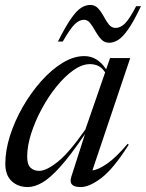

<svg xmlns="http://www.w3.org/2000/svg" viewBox="-20 -747 590 777"><path d="M268.5 -31.5 324 -204.5Q266 -119 224.2 -72.5Q182.5 -26 151 -8Q119.5 10 92.5 10Q53 10 27.2 -14Q1.5 -38 1.5 -84.5Q1.5 -138 20.5 -197.8Q39.5 -257.5 72.2 -314.5Q105 -371.5 146.2 -418Q187.5 -464.5 232.5 -492.2Q277.5 -520 321 -520Q374.5 -520 409.5 -466.5L425.5 -512H507L354 -57.5Q376.5 -59.5 412.8 -84.2Q449 -109 496.5 -165L501 -161.5Q440 -65 391.2 -27.5Q342.5 10 306.5 10Q255 10 268.5 -31.5ZM90 -113Q90 -81.5 103.5 -68.5Q117 -55.5 138.5 -55.5Q167.5 -55.5 213.2 -91.8Q259 -128 325.5 -223L405.5 -454Q393 -473 377.8 -480.2Q362.5 -487.5 344 -487.5Q312 -487.5 277 -462.8Q242 -438 208.8 -397Q175.5 -356 148.8 -306.2Q122 -256.5 106 -206.2Q90 -156 90 -113ZM550.5 -722Q521 -659.5 498.2 -627.5Q475.5 -595.5 457.2 -584.8Q439 -574 422 -574Q402.5 -574 389.5 -588Q376.5 -602 366.2 -620.5Q356 -639 345.2 -653Q334.5 -667 320 -667Q301 -667 282.5 -649Q264 -631 234 -579H214.5Q246 -641.5 268.5 -673.2Q291 -705 309.2 -716Q327.5 -727 345 -727Q364.5 -727 377.2 -713Q390 -699 399.8 -680.5Q409.5 -662 420.5 -648Q431.5 -634 448 -634Q467.5 -634 485.8 -652Q504 -670 531 -722Z"/></svg>

Font: Newsreader 72pt
Style: Italic
Weight: 400
Italic angle: -17°
Designer: Hugues Gentile
Foundry: Production Type
Version: Version 1.003; ttfautohint (v1.8.3)